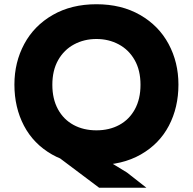

<svg xmlns="http://www.w3.org/2000/svg" viewBox="-20 -766 910 906"><path d="M430 -43 579 48 671 120H448L231 -43ZM227 -366Q227 -299 253.5 -250.5Q280 -202 327 -176.5Q374 -151 435 -151Q496 -151 543 -176.5Q590 -202 616.5 -250.5Q643 -299 643 -366Q643 -434 615.5 -482.5Q588 -531 540.5 -556.5Q493 -582 435 -582Q377 -582 329.5 -556.5Q282 -531 254.5 -482.5Q227 -434 227 -366ZM48 -367Q48 -472 94.5 -558.5Q141 -645 229 -695.5Q317 -746 435 -746Q553 -746 641 -695.5Q729 -645 775.5 -558.5Q822 -472 822 -367Q822 -259 777 -173Q732 -87 644.5 -37Q557 13 435 13Q313 13 225.5 -37Q138 -87 93 -173Q48 -259 48 -367Z"/></svg>

Font: Kreadon
Style: Regular
Weight: 400
Designer: kohakuno
Foundry: StudioGnu
Version: Version 1.000;Glyphs 3.1.2 (3151)